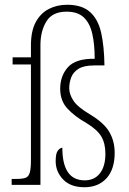

<svg xmlns="http://www.w3.org/2000/svg" viewBox="-20 -777 543 807"><path d="M335 10Q277 10 245.5 -22.5Q214 -55 214 -100Q214 -133 223.5 -144.5Q233 -156 242 -156Q242 -19 336 -19Q377 -19 400 -48.5Q423 -78 423 -131Q423 -174 406 -203Q389 -232 343 -260Q295 -287 264 -320Q233 -353 233 -404Q233 -458 265.5 -494.5Q298 -531 378 -530Q378 -590 368 -634.5Q358 -679 332.5 -703.5Q307 -728 260 -728Q200 -728 175 -687Q150 -646 150 -588V0H29V-25H49Q74 -25 87 -29.5Q100 -34 105 -51Q110 -68 110 -103V-506H33V-536H110V-586Q110 -647 130.5 -684.5Q151 -722 185.5 -739.5Q220 -757 262 -757Q325 -757 359 -726Q393 -695 405.5 -638Q418 -581 419 -502H377Q332 -502 309.5 -487.5Q287 -473 279 -451Q271 -429 271 -406Q271 -381 288.5 -354Q306 -327 360 -295Q418 -260 440 -221.5Q462 -183 462 -135Q462 -65 427.5 -27.5Q393 10 335 10Z"/></svg>

Font: Noto Serif Myanmar Condensed ExtraLight
Style: Regular
Weight: 200
Width: 3
Designer: Ben Mitchell and the Monotype Design Team
Foundry: Monotype Imaging Inc.
Version: Version 2.106; ttfautohint (v1.8.4.7-5d5b)